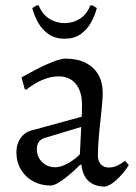

<svg xmlns="http://www.w3.org/2000/svg" viewBox="-20 -682 506 714"><path d="M372 12Q332 12 309.5 -8.5Q287 -29 283 -69L279 -70Q255 -46 233.5 -28.5Q212 -11 195.5 -1.5Q179 8 169 8Q132 8 103 -8Q74 -24 57.5 -52Q41 -80 41 -116Q41 -145 55.5 -167Q70 -189 94 -196L284 -248L285 -292Q285 -342 262 -370Q239 -398 197 -398Q169 -398 138 -385Q107 -372 77 -348L72 -351L60 -394Q86 -409 118 -425.5Q150 -442 179 -453Q208 -464 223 -464Q267 -464 298 -448.5Q329 -433 345.5 -404.5Q362 -376 362 -335Q362 -322 359.5 -293Q357 -264 353 -228.5Q349 -193 346.5 -160Q344 -127 344 -105Q344 -83 355 -71Q366 -59 385 -59Q402 -59 419 -67.5Q436 -76 445 -84L459 -68Q451 -55 437.5 -38.5Q424 -22 407.5 -8Q391 6 372 12ZM186 -60Q205 -60 230.5 -73.5Q256 -87 277 -108L282 -210L146 -169Q117 -160 117 -127Q117 -99 136.5 -79.5Q156 -60 186 -60ZM220 -538Q186 -538 161.5 -554.5Q137 -571 122 -597.5Q107 -624 100 -652L116 -662H124Q137 -629 163 -612.5Q189 -596 220 -596Q252 -596 277.5 -612.5Q303 -629 316 -662H324L340 -652Q333 -624 318 -597.5Q303 -571 279 -554.5Q255 -538 220 -538Z"/></svg>

Font: Alegreya
Style: Regular
Weight: 400
Designer: Juan Pablo del Peral
Foundry: Huerta Tipografica
Version: Version 2.009